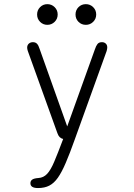

<svg xmlns="http://www.w3.org/2000/svg" viewBox="-20 -690 659 947"><path d="M167.5 237.5Q130 237.5 130 214Q130 202 139 195.8Q148 189.5 169.5 188Q194.5 186.5 212.2 167.8Q230 149 247.2 108.2Q264.5 67.5 289.5 1L291.5 -4.5Q271 -9 263 -33.5L117 -439Q114 -448.5 114 -455Q114 -467.5 122.2 -474.8Q130.5 -482 142 -482Q155 -482 162.5 -474.2Q170 -466.5 175.5 -448.5L311.5 -66.5L448 -446.5Q453.5 -463.5 460.8 -472.8Q468 -482 483 -482Q494 -482 501.5 -475.2Q509 -468.5 509 -456Q509 -452.5 508.2 -448.2Q507.5 -444 506 -438.5L348 0Q324 67.5 304.2 113.5Q284.5 159.5 265.5 186.5Q246.5 213.5 223.2 225.5Q200 237.5 167.5 237.5ZM213.5 -567.5Q192.5 -567.5 177.8 -582.2Q163 -597 163 -618.5Q163 -640 177.8 -654.8Q192.5 -669.5 213.5 -669.5Q234.5 -669.5 249.5 -654.8Q264.5 -640 264.5 -618.5Q264.5 -597 249.5 -582.2Q234.5 -567.5 213.5 -567.5ZM403.5 -567.5Q382 -567.5 367.2 -582.2Q352.5 -597 352.5 -618.5Q352.5 -640 367.2 -654.8Q382 -669.5 403.5 -669.5Q424.5 -669.5 439.5 -654.8Q454.5 -640 454.5 -618.5Q454.5 -597 439.5 -582.2Q424.5 -567.5 403.5 -567.5Z"/></svg>

Font: Sono ExtraLight Monospace Light
Style: Regular
Weight: 300
Version: Version 2.112